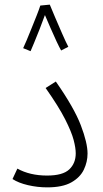

<svg xmlns="http://www.w3.org/2000/svg" viewBox="-20 -804 445 829"><path d="M34 -31 55 -76Q109 -46 183 -46Q251 -46 279 -72.5Q307 -99 307 -142Q307 -165 298 -199.5Q289 -234 261.5 -288.5Q234 -343 177 -424L221 -452Q300 -339 329 -263Q358 -187 358 -141Q358 -105 342 -71.5Q326 -38 288 -16.5Q250 5 184 5Q142 5 101 -4.5Q60 -14 34 -31ZM154 -780 195 -784Q203 -764 218 -729Q233 -694 248.5 -658.5Q264 -623 275 -602L244 -586Q237 -598 224 -625.5Q211 -653 197.5 -684.5Q184 -716 174 -739Q164 -711 151 -678Q138 -645 127 -618.5Q116 -592 112 -583L80 -596Q85 -606 95 -630Q105 -654 116.5 -682.5Q128 -711 138.5 -737.5Q149 -764 154 -780Z"/></svg>

Font: Noto Sans Arabic UI SmCn Lt
Style: Regular
Weight: 300
Width: 4
Designer: Monotype Design Team, Nadine Chahine and Nizar Qandah
Foundry: Monotype Imaging Inc.
Version: Version 2.010; ttfautohint (v1.8.4.7-5d5b)